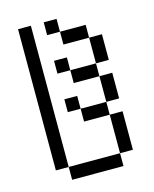

<svg xmlns="http://www.w3.org/2000/svg" viewBox="-113 -826 726 903"><g transform="rotate(-15 250.0 -375.0)"><path d="M125 -62.5V0H375V-62.5ZM125 -62.5V-750H62.5V-62.5ZM375 -62.5H437.5V-250H375ZM375 -250V-312.5H250V-250ZM250 -312.5V-375H187.5V-312.5ZM375 -312.5H437.5Q437.5 -312.5 437.5 -437.5H375Q375 -437.5 375 -312.5ZM375 -437.5V-500H250V-437.5ZM250 -500V-562.5H187.5V-500ZM375 -500H437.5Q437.5 -500 437.5 -625H375Q375 -625 375 -500ZM375 -625V-687.5H250V-625ZM250 -687.5V-750H187.5V-687.5Z"/></g></svg>

Font: UnifontExMono
Style: Regular
Weight: 500
Version: Version 15.0.06